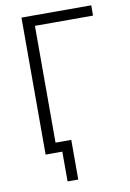

<svg xmlns="http://www.w3.org/2000/svg" viewBox="-94 -762 658 973"><g transform="rotate(-10 235.0 -276.0)"><path d="M173 153V0H89V-51H228V153ZM87 0V-705H446V-652H147V0Z"/></g></svg>

Font: Nunito Sans 10pt Condensed Light
Style: Regular
Weight: 300
Width: 3
Designer: Vernon Adams
Foundry: Vernon Adams
Version: Version 3.101;gftools[0.9.27]